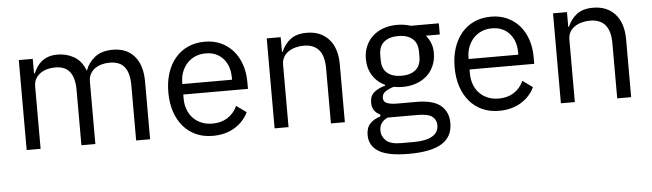

<svg xmlns="http://www.w3.org/2000/svg" viewBox="-47 -707 3726 1097"><g transform="rotate(-5 1816.0 -158.0)"><path d="M85 0V-516H165V-432H169Q178 -452 189.5 -469.5Q201 -487 217.5 -500Q234 -513 256 -520.5Q278 -528 308 -528Q359 -528 402 -503.5Q445 -479 466 -423H468Q482 -465 520.5 -496.5Q559 -528 625 -528Q704 -528 748.5 -476.5Q793 -425 793 -331V0H713V-317Q713 -386 686 -421Q659 -456 600 -456Q576 -456 554.5 -450Q533 -444 516 -432Q499 -420 489 -401.5Q479 -383 479 -358V0H399V-317Q399 -386 372 -421Q345 -456 288 -456Q264 -456 242 -450Q220 -444 203 -432Q186 -420 175.5 -401.5Q165 -383 165 -358V0Z M1152 12Q1099 12 1056.5 -7Q1014 -26 983.5 -61.5Q953 -97 936.5 -146.5Q920 -196 920 -258Q920 -319 936.5 -369Q953 -419 983.5 -454.5Q1014 -490 1056.5 -509Q1099 -528 1152 -528Q1204 -528 1245 -509Q1286 -490 1315 -456.5Q1344 -423 1359.5 -377Q1375 -331 1375 -276V-238H1004V-214Q1004 -181 1014.5 -152.5Q1025 -124 1044.5 -103Q1064 -82 1092.5 -70Q1121 -58 1157 -58Q1206 -58 1242.5 -81Q1279 -104 1299 -147L1356 -106Q1331 -53 1278 -20.5Q1225 12 1152 12ZM1152 -461Q1119 -461 1092 -449.5Q1065 -438 1045.5 -417Q1026 -396 1015 -367.5Q1004 -339 1004 -305V-298H1289V-309Q1289 -378 1251.5 -419.5Q1214 -461 1152 -461Z M1507 0V-516H1587V-432H1591Q1610 -476 1644.5 -502Q1679 -528 1737 -528Q1817 -528 1863.5 -476.5Q1910 -425 1910 -331V0H1830V-317Q1830 -456 1713 -456Q1689 -456 1666.5 -450Q1644 -444 1626 -432Q1608 -420 1597.5 -401.5Q1587 -383 1587 -358V0Z M2510 57Q2510 137 2447.5 174.5Q2385 212 2260 212Q2139 212 2086 179Q2033 146 2033 85Q2033 43 2055 19.5Q2077 -4 2115 -15V-26Q2069 -48 2069 -98Q2069 -137 2094 -157.5Q2119 -178 2158 -188V-192Q2112 -214 2086.5 -255Q2061 -296 2061 -350Q2061 -389 2075 -422Q2089 -455 2114.5 -478.5Q2140 -502 2175.5 -515Q2211 -528 2255 -528Q2298 -528 2333 -516H2494V-452H2414Q2431 -432 2441 -407Q2451 -382 2451 -350Q2451 -311 2437 -278Q2423 -245 2397.5 -221.5Q2372 -198 2336 -185Q2300 -172 2256 -172Q2231 -172 2206 -177Q2180 -170 2159 -156.5Q2138 -143 2138 -119Q2138 -96 2160 -88Q2182 -80 2217 -80H2327Q2423 -80 2466.5 -43.5Q2510 -7 2510 57ZM2256 -236Q2307 -236 2337 -260.5Q2367 -285 2367 -336V-364Q2367 -415 2337 -439.5Q2307 -464 2256 -464Q2205 -464 2175 -439.5Q2145 -415 2145 -364V-336Q2145 -285 2175 -260.5Q2205 -236 2256 -236ZM2435 63Q2435 32 2411.5 13.5Q2388 -5 2328 -5H2156Q2108 17 2108 65Q2108 99 2133.5 123Q2159 147 2220 147H2294Q2361 147 2398 126Q2435 105 2435 63Z M2794 12Q2741 12 2698.5 -7Q2656 -26 2625.5 -61.5Q2595 -97 2578.5 -146.5Q2562 -196 2562 -258Q2562 -319 2578.5 -369Q2595 -419 2625.5 -454.5Q2656 -490 2698.5 -509Q2741 -528 2794 -528Q2846 -528 2887 -509Q2928 -490 2957 -456.5Q2986 -423 3001.5 -377Q3017 -331 3017 -276V-238H2646V-214Q2646 -181 2656.5 -152.5Q2667 -124 2686.5 -103Q2706 -82 2734.5 -70Q2763 -58 2799 -58Q2848 -58 2884.5 -81Q2921 -104 2941 -147L2998 -106Q2973 -53 2920 -20.5Q2867 12 2794 12ZM2794 -461Q2761 -461 2734 -449.5Q2707 -438 2687.5 -417Q2668 -396 2657 -367.5Q2646 -339 2646 -305V-298H2931V-309Q2931 -378 2893.5 -419.5Q2856 -461 2794 -461Z M3149 0V-516H3229V-432H3233Q3252 -476 3286.5 -502Q3321 -528 3379 -528Q3459 -528 3505.5 -476.5Q3552 -425 3552 -331V0H3472V-317Q3472 -456 3355 -456Q3331 -456 3308.5 -450Q3286 -444 3268 -432Q3250 -420 3239.5 -401.5Q3229 -383 3229 -358V0Z"/></g></svg>

Font: Aneliza
Style: Regular
Weight: 400
Designer: Mike Abbink, Paul van der Laan, Pieter van Rosmalen
Foundry: Bold Monday
Version: Version 3.001;September 8, 2019;FontCreator 11.5.0.2425 64-b